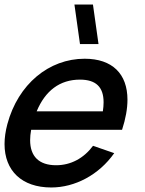

<svg xmlns="http://www.w3.org/2000/svg" viewBox="-26 -815 642 850"><path d="M328.1 -620H410.1L385.5 -795H303.5ZM111.9 -240.5H514.4C530.5 -289.8 538.3 -334.5 538.3 -373.6C538.3 -487.8 471.6 -555 348.7 -555C190.7 -555 54.1 -442.5 6.6 -265.5C-1.8 -234 -5.9 -204.5 -5.9 -177.2C-5.9 -59.7 69.9 15 201 15C305.5 15 411.9 -40.5 479.7 -137L385.9 -169.5C344.5 -114 287.4 -83.5 222.4 -83.5C146.3 -83.5 107.4 -122.9 107.4 -194.5C107.4 -208.6 108.9 -224 111.9 -240.5ZM327.9 -462.5C398.2 -462.5 432.6 -430.2 432.6 -362.3C432.6 -350 431.5 -336.6 429.3 -322H136.3C174.3 -413.5 238.9 -462.5 327.9 -462.5Z"/></svg>

Font: Manrope
Style: SemiBoldItalic
Weight: 600
Italic angle: -15°
Designer: Mikhail Sharanda
Foundry: Mikhail Sharanda
Version: Version 4.502;hotconv 1.0.109;makeotfexe 2.5.65596